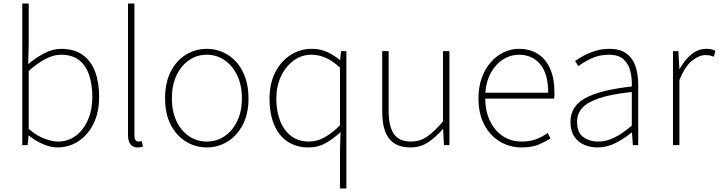

<svg xmlns="http://www.w3.org/2000/svg" viewBox="-20 -814 4033 1077"><path d="M302 13Q265 13 222.5 -5Q180 -23 143 -53H140L135 0H105V-794H141V-560L138 -454Q179 -489 227 -514.5Q275 -540 324 -540Q396 -540 443 -506.5Q490 -473 513 -413Q536 -353 536 -271Q536 -182 503.5 -118Q471 -54 418 -20.5Q365 13 302 13ZM305 -20Q361 -20 404.5 -52Q448 -84 473 -141Q498 -198 498 -271Q498 -338 480.5 -391.5Q463 -445 424.5 -476Q386 -507 321 -507Q281 -507 235.5 -483.5Q190 -460 141 -416V-91Q186 -52 230 -36Q274 -20 305 -20Z M752 13Q735 13 723 5.5Q711 -2 704.5 -18Q698 -34 698 -59V-794H734V-53Q734 -37 740 -28.5Q746 -20 756 -20Q759 -20 763 -20.5Q767 -21 775 -22L782 9Q775 10 769 11.5Q763 13 752 13Z M1140 13Q1077 13 1023.5 -19.5Q970 -52 938 -113.5Q906 -175 906 -262Q906 -351 938 -413Q970 -475 1023.5 -507.5Q1077 -540 1140 -540Q1187 -540 1229.5 -521.5Q1272 -503 1304.5 -467.5Q1337 -432 1355.5 -380Q1374 -328 1374 -262Q1374 -175 1341.5 -113.5Q1309 -52 1256 -19.5Q1203 13 1140 13ZM1140 -20Q1196 -20 1240.5 -50.5Q1285 -81 1311 -135.5Q1337 -190 1337 -262Q1337 -335 1311 -390Q1285 -445 1240.5 -476Q1196 -507 1140 -507Q1084 -507 1039.5 -476Q995 -445 969.5 -390Q944 -335 944 -262Q944 -190 969.5 -135.5Q995 -81 1039.5 -50.5Q1084 -20 1140 -20Z M1887 243V35L1890 -73Q1853 -38 1809 -12.5Q1765 13 1710 13Q1644 13 1595 -18.5Q1546 -50 1519 -111.5Q1492 -173 1492 -262Q1492 -347 1524.5 -409.5Q1557 -472 1610.5 -506Q1664 -540 1728 -540Q1776 -540 1812.5 -523.5Q1849 -507 1886 -478H1888L1893 -527H1923V243ZM1713 -20Q1759 -20 1801.5 -44Q1844 -68 1887 -111V-435Q1844 -474 1805.5 -490.5Q1767 -507 1726 -507Q1671 -507 1626.5 -474Q1582 -441 1556 -385.5Q1530 -330 1530 -262Q1530 -190 1551.5 -135.5Q1573 -81 1614 -50.5Q1655 -20 1713 -20Z M2283 13Q2202 13 2163 -36Q2124 -85 2124 -188V-527H2160V-192Q2160 -105 2189.5 -62.5Q2219 -20 2286 -20Q2335 -20 2375.5 -47.5Q2416 -75 2465 -133V-527H2501V0H2470L2466 -90H2464Q2424 -44 2381 -15.5Q2338 13 2283 13Z M2905 13Q2839 13 2784 -20Q2729 -53 2696.5 -114.5Q2664 -176 2664 -262Q2664 -327 2682.5 -378Q2701 -429 2733.5 -465.5Q2766 -502 2806.5 -521Q2847 -540 2891 -540Q2952 -540 2996.5 -512Q3041 -484 3065.5 -429.5Q3090 -375 3090 -297Q3090 -289 3090 -280.5Q3090 -272 3088 -261H2702Q2702 -192 2727.5 -137.5Q2753 -83 2799 -51.5Q2845 -20 2907 -20Q2952 -20 2987 -33Q3022 -46 3052 -68L3068 -37Q3038 -19 3001 -3Q2964 13 2905 13ZM2702 -294H3055Q3055 -401 3010 -454Q2965 -507 2891 -507Q2844 -507 2803 -481.5Q2762 -456 2735 -408.5Q2708 -361 2702 -294Z M3332 13Q3291 13 3256.5 -2Q3222 -17 3201 -48.5Q3180 -80 3180 -130Q3180 -218 3263 -263.5Q3346 -309 3524 -329Q3526 -372 3516.5 -412.5Q3507 -453 3479 -480Q3451 -507 3396 -507Q3340 -507 3295 -485Q3250 -463 3224 -443L3206 -472Q3223 -484 3251.5 -500Q3280 -516 3317.5 -528Q3355 -540 3398 -540Q3460 -540 3495.5 -512.5Q3531 -485 3545.5 -440Q3560 -395 3560 -341V0H3530L3525 -70H3522Q3482 -37 3433.5 -12Q3385 13 3332 13ZM3335 -20Q3382 -20 3427 -42.5Q3472 -65 3524 -109V-298Q3410 -286 3342.5 -263.5Q3275 -241 3246 -208.5Q3217 -176 3217 -131Q3217 -70 3252 -45Q3287 -20 3335 -20Z M3755 0V-527H3785L3791 -428H3793Q3819 -476 3857 -508Q3895 -540 3942 -540Q3956 -540 3968 -538Q3980 -536 3993 -529L3984 -496Q3971 -501 3962 -503Q3953 -505 3937 -505Q3902 -505 3862 -473.5Q3822 -442 3791 -364V0Z"/></svg>

Font: Noto Sans TC Thin Thin
Style: Regular
Weight: 250
Version: Version 2.004-H2;hotconv 1.0.118;makeotfexe 2.5.65603